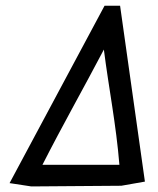

<svg xmlns="http://www.w3.org/2000/svg" viewBox="-20 -654 558 676"><path d="M407.2 0 490.2 -14.6 402.8 -633.8H348.1L13.7 -9.3L90.3 2.4ZM345.7 -479.5C363.3 -341.3 388.7 -216.8 400.4 -73.7H129.4C200.7 -213.9 272.9 -340.8 345.7 -479.5Z"/></svg>

Font: Fantasque Sans Mono
Style: RegItalic
Weight: 400
Italic angle: -11°
Monospace: yes
Designer: Jany Belluz
Version: Version 1.6.3